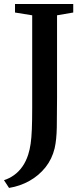

<svg xmlns="http://www.w3.org/2000/svg" viewBox="-46 -763 424 966"><path d="M-26 143.5Q1 135 24.8 118Q48.5 101 66.8 75Q85 49 96 14.5Q104 -10.5 108.2 -40Q112.5 -69.5 114.2 -112.5Q116 -155.5 116 -219.5V-686L29.5 -700V-743H322.5V-700L241 -686V-268.5Q241 -185.5 239.8 -122.2Q238.5 -59 229 -17.5Q216 37 182.8 78.8Q149.5 120.5 102.2 147Q55 173.5 -0.5 182.5Z"/></svg>

Font: Merriweather 60pt SemiBold
Style: Regular
Weight: 600
Version: Version 2.100